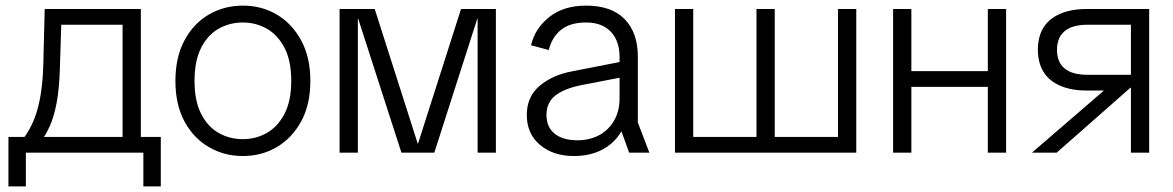

<svg xmlns="http://www.w3.org/2000/svg" viewBox="-20 -543 4174 683"><path d="M49 -33Q75 -62 93.5 -100.5Q112 -139 122 -191Q132 -243 134 -312L139 -511H481V-33H416V-455H167L199 -488L193 -301Q191 -228 181.5 -177.5Q172 -127 156.5 -93Q141 -59 120 -33ZM72 120H10V-56H98V0H72ZM60 0V-56H487V0ZM490 120V0H463V-56H552V120Z M844 12Q777 12 722.5 -20Q668 -52 636 -111.5Q604 -171 604 -255Q604 -339 636 -399Q668 -459 722.5 -491Q777 -523 844 -523Q911 -523 965 -491Q1019 -459 1051.5 -399Q1084 -339 1084 -255Q1084 -171 1051.5 -111.5Q1019 -52 965 -20Q911 12 844 12ZM844 -48Q890 -48 929 -70Q968 -92 992 -138Q1016 -184 1016 -255Q1016 -327 992 -373Q968 -419 929 -441Q890 -463 844 -463Q797 -463 758 -441Q719 -419 695.5 -373Q672 -327 672 -255Q672 -184 695.5 -138Q719 -92 758 -70Q797 -48 844 -48Z M1188 0V-511H1313L1466 -32H1467L1620 -511H1744V0H1679V-477H1678L1525 0H1408L1254 -477H1253V0Z M2021 12Q1948 12 1901 -27.5Q1854 -67 1854 -134Q1854 -199 1899.5 -237.5Q1945 -276 2014 -289L2228 -331V-275L2047 -240Q1988 -228 1956 -203.5Q1924 -179 1924 -134Q1924 -91 1953 -67.5Q1982 -44 2034 -44Q2078 -44 2112 -62.5Q2146 -81 2165 -115Q2184 -149 2184 -192V-340Q2184 -397 2153 -430Q2122 -463 2065 -463Q2009 -463 1976.5 -437.5Q1944 -412 1932 -365L1869 -382Q1883 -442 1934 -482.5Q1985 -523 2065 -523Q2155 -523 2202 -475Q2249 -427 2249 -341V-107L2290 0H2218L2191 -75H2190Q2166 -34 2123 -11Q2080 12 2021 12Z M2961 0V-511H3026V0ZM2431 0V-56H2685V0ZM2381 0V-511H2446V0ZM2723 0V-56H2977V0ZM2671 0V-511H2736V0Z M3494 0V-511H3559V0ZM3157 0V-511H3222V0ZM3195 -234V-290H3519V-234Z M4003 0V-231H3958L3956 -221H3845Q3791 -221 3751.5 -238Q3712 -255 3692 -287.5Q3672 -320 3672 -366Q3672 -413 3692 -445Q3712 -477 3751.5 -494Q3791 -511 3845 -511H4068V0ZM3651 0 3950 -258H4032L3739 0ZM3849 -277H4003V-455H3849Q3794 -455 3767 -432Q3740 -409 3740 -366Q3740 -322 3767 -299.5Q3794 -277 3849 -277Z"/></svg>

Font: TikTok Sans 24pt Light
Style: Regular
Weight: 300
Version: Version 4.000